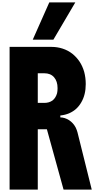

<svg xmlns="http://www.w3.org/2000/svg" viewBox="-20 -1581 800 1601"><path d="M695 -880Q695 -791 658 -728Q641 -698 616.5 -675Q592 -652 556 -636Q522 -622 483 -618V-602Q519 -602 556 -579Q591 -556 611 -518Q616 -508 619.5 -498Q623 -488 626 -478L745 0H510L371 -503H295V0H60V-1190H410Q458 -1190 502.5 -1175.5Q547 -1161 583 -1133Q619 -1104 643.5 -1067Q668 -1030 682 -982Q695 -933 695 -880ZM295 -723H350Q369 -723 386.5 -728Q404 -733 419 -744Q445 -765 456 -804Q460 -821 460 -846Q460 -903 431 -936.5Q402 -970 350 -970H295ZM425 -1250H253L391 -1561H608Z"/></svg>

Font: Boldonse
Style: Regular
Weight: 400
Designer: Universitype Foundry
Foundry: Universitype Foundry
Version: Version 1.000; ttfautohint (v1.8.4.7-5d5b)